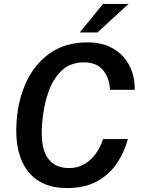

<svg xmlns="http://www.w3.org/2000/svg" viewBox="-20 -949 728 979"><path d="M321 10Q187 10 120 -79.2Q53 -168.5 64.5 -326.5Q71.5 -441 115 -533Q158.5 -625 236.5 -679Q314.5 -733 426.5 -733Q502 -733 556 -702Q610 -671 639 -616.2Q668 -561.5 667 -491H541Q538.5 -550.5 505.8 -590.8Q473 -631 407.5 -631Q339 -631 294.2 -588.8Q249.5 -546.5 225.5 -476Q201.5 -405.5 195 -321Q184.5 -203 220.5 -147.5Q256.5 -92 332.5 -92Q376 -92 410.5 -112.2Q445 -132.5 469 -166.2Q493 -200 505.5 -240H632Q614.5 -174 576.5 -117Q538.5 -60 475.8 -25Q413 10 321 10ZM505.5 -929H635.5L477 -783.5H386.5Z"/></svg>

Font: Public Sans SemiBold
Style: Italic
Weight: 600
Italic angle: -8°
Designer: The Public Sans project authors (U.S. Web Design System). Libre Franklin designed by Pablo Impallari and Rodrigo Fuenzal
Version: Version 1.007; ttfautohint (v1.8.1) -l 8 -r 50 -G 200 -x 14 